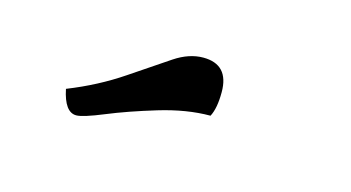

<svg xmlns="http://www.w3.org/2000/svg" viewBox="-36 -944 673 368"><g transform="rotate(15 300.0 -760.0)"><path d="M126 -675Q103 -675 94 -719Q152 -742 200 -774.5Q248 -807 276.5 -826Q305 -845 333 -845Q384 -845 384 -790Q384 -758 375 -741Q328 -741 273.5 -724.5Q219 -708 179 -691.5Q139 -675 126 -675Z"/></g></svg>

Font: Lemonada Light
Style: Regular
Weight: 300
Designer: Mohamed Gaber (Arabic), Eduardo Tunni (Latin)
Foundry: Kief Type Foundry
Version: Version 4.004